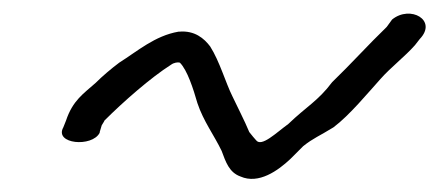

<svg xmlns="http://www.w3.org/2000/svg" viewBox="-20 -426 652 285"><path d="M122 -303C104 -287 88 -277 78 -247L74 -237C60 -212 117 -207 128 -229V-230L131 -240C132 -242 135 -246 135 -247C163 -275 204 -311 234 -330C238 -333 244 -334 247 -333C258 -322 267 -294 273 -273C282 -246 298 -225 309 -202C315 -186 320 -170 337 -164C364 -152 393 -173 411 -190L430 -209C445 -221 454 -224 475 -237C499 -255 526 -288 545 -309C560 -326 581 -342 596 -359L603 -368C630 -396 589 -419 562 -397L554 -386C527 -360 501 -331 473 -304C452 -276 435 -268 408 -242C390 -229 368 -207 360 -218C357 -221 355 -224 350 -230C343 -247 332 -268 325 -283C315 -303 306 -335 292 -357C283 -369 269 -381 246 -379H245C210 -373 184 -350 157 -333C145 -324 132 -313 122 -303Z"/></svg>

Font: Stray Cat
Style: BdCnObl
Weight: 700
Version: Version 1.0